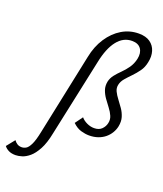

<svg xmlns="http://www.w3.org/2000/svg" viewBox="-350 -824 1042 1227"><g transform="rotate(20 171.0 -211.0)"><path d="M-97 289Q-125 289 -144 279.5Q-163 270 -174 255L-129 199Q-120 212 -107.5 220Q-95 228 -77 228Q-62 228 -47.5 219.5Q-33 211 -19 182.5Q-5 154 7 95L123 -458Q138 -534 175.5 -591Q213 -648 265.5 -679.5Q318 -711 380 -711Q428 -711 457 -690.5Q486 -670 496.5 -635.5Q507 -601 498 -560Q491 -523 471.5 -496Q452 -469 430 -446.5Q408 -424 390 -403Q372 -382 367 -358Q362 -335 372.5 -313.5Q383 -292 400 -270Q417 -248 433.5 -224Q450 -200 458.5 -172Q467 -144 460 -109Q455 -85 442 -63.5Q429 -42 409 -25.5Q389 -9 362 0.5Q335 10 302 10Q276 10 246.5 1.5Q217 -7 189 -34L227 -86Q242 -68 266.5 -56.5Q291 -45 316 -45Q349 -45 367.5 -63.5Q386 -82 391 -106Q397 -131 387 -154.5Q377 -178 359.5 -200.5Q342 -223 325 -247Q308 -271 299 -297Q290 -323 296 -354Q302 -380 319 -401.5Q336 -423 358 -444.5Q380 -466 399 -493Q418 -520 426 -556Q435 -598 416.5 -625Q398 -652 355 -652Q296 -652 255 -600Q214 -548 194 -450L82 75Q68 146 45 188.5Q22 231 -3.5 252.5Q-29 274 -53.5 281.5Q-78 289 -97 289Z"/></g></svg>

Font: Ysabeau Infant Medium
Style: Italic
Weight: 500
Italic angle: -12°
Designer: Christian Thalmann (Catharsis Fonts)
Version: Version 2.001;gftools[0.9.30]; featfreeze: ss01,ss02,lnum